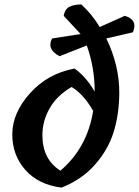

<svg xmlns="http://www.w3.org/2000/svg" viewBox="-20 -854 632 874"><path d="M434 -731 548 -782Q609 -764 585 -707L464 -679Q524 -555 523 -428Q522 -332 497 -252Q472 -172 412 -104Q352 -36 260 0Q155 -13 95 -81Q35 -149 36 -245Q37 -341 117 -430Q197 -519 319 -542Q371 -506 411 -437Q411 -547 375 -647L251 -598Q191 -630 217 -679L347 -699L270 -782Q275 -811 294 -822Q313 -833 350 -834Q399 -789 434 -731ZM173 -238Q173 -129 255 -77Q377 -181 404 -349Q361 -425 306 -458Q240 -420 206.5 -362Q173 -304 173 -238Z"/></svg>

Font: Tillana SemiBold
Style: Regular
Weight: 600
Designer: Lipi Raval (Devanagari, Latin), Jonny Pinhorn (Latin)
Foundry: Indian Type Foundry
Version: Version 2.003;PS 1.0;hotconv 1.0.79;makeotf.lib2.5.61930; tt